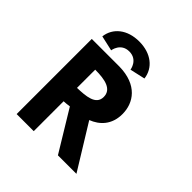

<svg xmlns="http://www.w3.org/2000/svg" viewBox="-113 -410 477 477"><g transform="rotate(45 126.0 -171.5)"><path d="M18 -264V0H78V-105C84 -105 90 -106 98 -107L163 0H228L156 -117C182 -127 204 -148 204 -186C204 -225 179 -263 115 -264ZM78 -152V-216C113 -216 141 -210 141 -183C141 -155 108 -153 78 -152ZM72 -278C72 -278 76 -308 106 -308C136 -308 140 -278 140 -278L180 -287C176 -320 148 -343 106 -343C64 -343 36 -320 32 -287Z"/></g></svg>

Font: Hussar Tani
Style: Dwa
Weight: 700
Foundry: Cannot Into Space Fonts
Version: Version 0.92